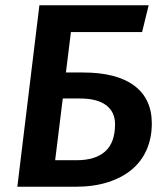

<svg xmlns="http://www.w3.org/2000/svg" viewBox="-20 -711 629 731"><path d="M130 -691H546L521 -589H250L231 -435H296Q424 -435 491 -385Q558 -335 558 -241Q558 -187 539 -142.5Q520 -98 483 -66.5Q446 -35 391.5 -17.5Q337 0 267 0H46ZM219 -336 190 -101H272Q343 -101 380.5 -134.5Q418 -168 418 -238Q418 -285 384 -310.5Q350 -336 284 -336Z"/></svg>

Font: Xgbmvzvtohvqztyvzapvmeyoton
Style: Regular
Weight: 500
Italic angle: -8°
Designer: Carrois Corporate & Edenspiekermann
Foundry: Carrois Corporate GbR & Edenspiekermann AG
Version: Version 2.001